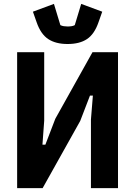

<svg xmlns="http://www.w3.org/2000/svg" viewBox="-20 -966 694 986"><path d="M68 0V-698H207V-346L198 -223H213L264 -356L455 -698H586V0H447V-352L457 -475H442L392 -345L199 0ZM327 -740Q266 -740 227.5 -765.5Q189 -791 168 -852L149 -906L257 -946L290 -837Q298 -833 307.5 -831.5Q317 -830 327 -830Q338 -830 347.5 -831.5Q357 -833 364 -837L397 -946L505 -906L486 -852Q465 -791 427 -765.5Q389 -740 327 -740Z"/></svg>

Font: IBM Plex Sans Condensed
Style: Bold
Weight: 700
Width: 3
Designer: Mike Abbink, Paul van der Laan, Pieter van Rosmalen
Foundry: Bold Monday
Version: Version 3.201